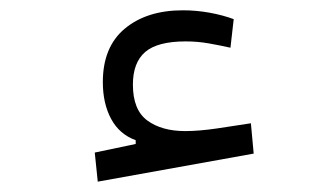

<svg xmlns="http://www.w3.org/2000/svg" viewBox="-20 -349 626 371"><path d="M168.9 2 163.1 -54.2 242.2 -70.8V-78.1Q210.9 -89.4 194.8 -119.1Q178.7 -148.9 178.7 -190.4Q178.7 -258.3 221.2 -293.7Q263.7 -329.1 333.5 -329.1Q358.9 -329.1 384.8 -324.5Q410.6 -319.8 431.6 -312L425.3 -256.8Q405.8 -261.2 383.8 -265.1Q361.8 -269 338.9 -269Q284.2 -269 260.5 -248.5Q236.8 -228 236.8 -185.5Q236.8 -136.7 264.6 -116.2Q292.5 -95.7 337.9 -95.7Q364.3 -95.7 399.2 -100.8Q434.1 -106 464.8 -110.8L470.2 -52.2Z"/></svg>

Font: CaskaydiaCove NFP Light
Style: Regular
Weight: 300
Designer: Aaron Bell
Foundry: Saja Typeworks
Version: Version 2111.001; VTT 6.35;Nerd Fonts 3.1.1